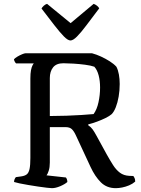

<svg xmlns="http://www.w3.org/2000/svg" viewBox="-20 -982 734 1002"><path d="M250.9 0Q244.1 0 224.4 -2.3Q204.7 -4.5 179.5 -8.3Q154.3 -12.1 128.4 -16.4Q102.6 -20.6 82.5 -24.9Q62.3 -29.2 53.3 -32.2Q53.3 -40 56.3 -46.9Q59.3 -53.8 62.9 -57.6L90.5 -61.4Q109.6 -64.1 119.7 -72.1Q129.9 -80.1 134.2 -100.2Q138.5 -120.3 138.5 -157.8V-572.3Q138.5 -599 141.7 -615.5Q145 -632 149.7 -640.8Q154.3 -649.5 156.3 -651H63.9Q60.1 -654.5 56.8 -660.7Q53.5 -667 52.8 -672.6Q58.3 -679.1 70.4 -686.3Q82.4 -693.5 95 -698.7Q107.5 -704 113.3 -704H460.2Q483.6 -697.7 507.3 -686.8Q531.1 -675.8 552.7 -662.1Q574.3 -648.4 587.6 -633.5Q596.3 -616.4 600.5 -593.2Q604.7 -569.9 604.7 -543.9Q604.7 -509.1 599.2 -477.7Q593.7 -446.2 584.3 -422.4Q575 -398.6 562.7 -386.2Q551.7 -376.4 531.2 -366.3Q510.7 -356.2 486.7 -347.3Q462.6 -338.4 440.5 -332.9V-328.3Q454.7 -319 463.6 -306.5Q472.5 -294.1 483.8 -273.2L537.1 -176Q554.5 -144.9 570.2 -120.3Q585.9 -95.7 605.8 -80.7Q625.7 -65.8 654.7 -64.3L676 -63.5Q678.8 -60.3 682.2 -53Q685.6 -45.6 685.6 -34.3Q671.7 -22.2 653.7 -14.7Q635.8 -7.2 617.7 -3.6Q599.6 0 584.3 0Q537 0 506.4 -30.5Q475.7 -60.9 452.4 -111.1L375.5 -276.6Q365.5 -298.1 354.5 -308.3Q343.5 -318.4 322.5 -318.6H240V-133.1Q240 -108.8 234.3 -91.2Q228.7 -73.7 222.9 -66.9L323.9 -55.8Q326.7 -53 329.1 -46.4Q331.5 -39.7 331.5 -32.2Q318.2 -20.4 294.1 -10.2Q270 0 250.9 0ZM240 -376.5Q284.9 -376.7 327.1 -378.1Q369.2 -379.5 405.6 -381.9Q442 -384.3 468.4 -386.7Q485.8 -410.4 494 -448.5Q502.3 -486.6 502.3 -525.3Q502.3 -560.3 494.8 -588.7Q487.3 -617.1 472.3 -633.8Q453.9 -640.3 424 -644.2Q394 -648.1 363.2 -650Q332.3 -651.9 311 -651.9Q274 -651.9 257 -630.4Q240 -609 240 -574.2ZM347.7 -770.8Q334.2 -770.8 313.3 -792Q292.5 -813.2 263.5 -850.6Q234.6 -888 196.7 -937.5Q200.2 -944.5 208.4 -952Q216.6 -959.4 225.6 -961.9L348.5 -861.2L468.8 -961.9Q478 -958.6 486.2 -952.1Q494.5 -945.5 497.8 -938.5Q458.9 -887 430.3 -849.1Q401.8 -811.2 381.5 -791Q361.3 -770.8 347.7 -770.8Z"/></svg>

Font: Texturina Medium
Style: Regular
Weight: 500
Designer: Guillermo Torres Carreño
Foundry: Omnibus-Type
Version: Version 1.003